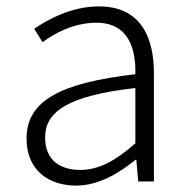

<svg xmlns="http://www.w3.org/2000/svg" viewBox="-20 -567 587 600"><path d="M218 13C286 13 350 -24 404 -68H406L412 0H461V-338C461 -456 416 -547 289 -547C202 -547 128 -505 87 -477L113 -435C150 -463 211 -496 281 -496C382 -496 405 -414 403 -335C168 -308 63 -252 63 -134C63 -35 132 13 218 13ZM230 -36C171 -36 121 -64 121 -137C121 -219 193 -268 403 -292V-119C340 -64 289 -36 230 -36Z"/></svg>

Font: Source Han Sans SC Light
Style: Regular
Weight: 300
Designer: Ryoko NISHIZUKA (kana & ideographs); Paul D. Hunt (Latin, Greek & Cyrillic); Wenlong ZHANG (bopomofo); Sandoll Communica
Foundry: Adobe Systems Incorporated
Version: Version 1.004;PS 1.004;hotconv 1.0.82;makeotf.lib2.5.63406